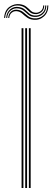

<svg xmlns="http://www.w3.org/2000/svg" viewBox="-52 -941 262 961"><path d="M92.5 0V-800H101.5V0ZM56 0V-800H65.2V0ZM74.2 0V-800H83.5V0ZM-31.5 -851.2Q-28.5 -890.5 -4 -907.1Q20.5 -923.8 48.5 -919.8Q68.5 -916.8 80.2 -907.1Q92 -897.5 101.2 -888.2Q110.5 -879 123.8 -877.5Q138.2 -875.5 151.4 -885.2Q164.5 -895 164.2 -913.8H169.5Q169.8 -891.8 154.6 -880.1Q139.5 -868.5 122 -870.5Q106.5 -872 96.6 -881.1Q86.8 -890.2 75.9 -899.9Q65 -909.5 46.8 -912.8Q18.5 -917.5 -2.9 -900.4Q-24.2 -883.2 -26.5 -851.2ZM-21.2 -851.2Q-19.2 -879.2 -0.4 -894.9Q18.5 -910.5 44 -905.5Q61.8 -902.5 72.6 -892.9Q83.5 -883.2 93.8 -874.1Q104 -865 120 -863.2Q142 -861 158.5 -875Q175 -889 174.5 -913.8H179.8Q180 -885.5 161.8 -869.8Q143.5 -854 119 -856.5Q101.5 -857.8 90.4 -867Q79.2 -876.2 68.6 -885.9Q58 -895.5 42.5 -898.5Q19.8 -902.8 2.6 -889.2Q-14.5 -875.8 -16 -851.2ZM-11 -851.2Q-9.2 -872.8 4.5 -884.1Q18.2 -895.5 39.2 -891.5Q54.8 -888.5 65.9 -878.9Q77 -869.2 88.8 -860Q100.5 -850.8 117.8 -849.2Q144.5 -846.2 164.9 -864.4Q185.2 -882.5 184.8 -913.8H190Q190.2 -879.5 168.2 -859.2Q146.2 -839 116.5 -842Q96.8 -843.8 83.9 -853Q71 -862.2 60.5 -871.9Q50 -881.5 37.2 -884.2Q20.2 -887.8 7.9 -878.5Q-4.5 -869.2 -5.8 -851.2Z"/></svg>

Font: Big Shoulders Inline Display Light
Style: Regular
Weight: 300
Designer: Patric King
Foundry: XO Type Co
Version: Version 1.000